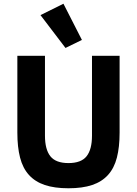

<svg xmlns="http://www.w3.org/2000/svg" viewBox="-20 -997 734 1029"><path d="M221 -698V-270Q221 -196 250 -159.5Q279 -123 347 -123Q415 -123 444 -159.5Q473 -196 473 -270V-698H621V-286Q621 -209 606.5 -152.5Q592 -96 559 -59.5Q526 -23 474 -5.5Q422 12 347 12Q272 12 220 -5.5Q168 -23 135 -59.5Q102 -96 87.5 -152.5Q73 -209 73 -286V-698ZM197 -916 320 -977 419 -783 331 -740Z"/></svg>

Font: IBM Plex Sans Hebrew
Style: Bold
Weight: 700
Designer: Mike Abbink, Paul van der Laan, Pieter van Rosmalen, Yanek Iontef
Foundry: Bold Monday
Version: Version 1.2